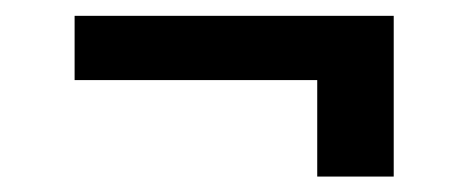

<svg xmlns="http://www.w3.org/2000/svg" viewBox="-20 -403 596 245"><path d="M482.4 -177.7H384.8V-300.8H75.2V-382.8H482.4Z"/></svg>

Font: Pretendard Std
Style: Bold
Weight: 700
Designer: Base glyphs from Inter by Rasmus Andersson; Hangeul glyphs from Noto Sans CJK(Source Han Sans) by Jang Soo-young and Kan
Foundry: Kil Hyung-jin
Version: Version 1.309